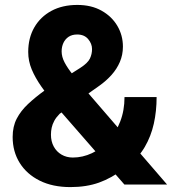

<svg xmlns="http://www.w3.org/2000/svg" viewBox="-20 -741 706 771"><path d="M158.2 -377 302.2 -468.3Q332.5 -487.8 341.1 -505.9Q349.6 -523.9 349.6 -543.9Q349.6 -565.4 334 -584Q318.4 -602.5 290 -602.5Q269.5 -602.5 255.6 -593.3Q241.7 -584 234.6 -568.6Q227.5 -553.2 227.5 -534.7Q227.5 -512.7 239.5 -490Q251.5 -467.3 271.5 -442.4Q291.5 -417.5 316.4 -387.7L650.9 0H479.5L206.5 -313Q172.4 -356 147 -392.1Q121.6 -428.2 107.4 -462.2Q93.3 -496.1 93.3 -532.2Q93.3 -588.4 117.7 -630.9Q142.1 -673.3 186.3 -697.3Q230.5 -721.2 290.5 -721.2Q346.7 -721.2 387.7 -698.2Q428.7 -675.3 451.2 -637.2Q473.6 -599.1 473.6 -553.7Q473.6 -521 461.4 -492.4Q449.2 -463.9 428 -440.2Q406.7 -416.5 379.4 -397L219.7 -284.2Q205.6 -270 198 -255.9Q190.4 -241.7 187.5 -228Q184.6 -214.4 184.6 -200.2Q184.6 -173.3 195.8 -152.6Q207 -131.8 227.1 -120.1Q247.1 -108.4 272.5 -108.4Q312 -108.4 349.4 -126Q386.7 -143.6 416 -175.8Q445.3 -208 462.6 -252.7Q480 -297.4 480 -351.1H608.9Q608.9 -294.9 597.7 -244.4Q586.4 -193.8 561.5 -151.1Q536.6 -108.4 494.6 -75.7Q492.2 -73.7 486.1 -69.3Q480 -64.9 477.1 -63Q428.2 -25.9 377.7 -7.8Q327.1 10.3 262.7 10.3Q191.4 10.3 139.4 -15.6Q87.4 -41.5 59.1 -86.9Q30.8 -132.3 30.8 -190.9Q30.8 -232.9 47.1 -264.4Q63.5 -295.9 92.3 -323Q121.1 -350.1 158.2 -377Z"/></svg>

Font: Roboto ExtraBold
Style: Regular
Weight: 800
Designer: Christian Robertson
Foundry: Google
Version: Version 3.009; 2024